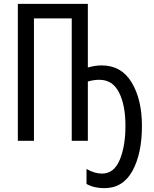

<svg xmlns="http://www.w3.org/2000/svg" viewBox="-20 -734 801 1001"><path d="M438 -382Q476 -393 510 -393Q613 -393 666.5 -304Q720 -215 720 -78Q720 67 670.5 157Q621 247 524 247Q470 247 431 225V147Q473 171 512 171Q574 171 604 100Q634 29 634 -78Q634 -186 600.5 -252Q567 -318 498 -318Q468 -318 438 -309V0H354V-638H157V0H73V-714H438Z"/></svg>

Font: Noto Sans UI Cond
Style: Regular
Weight: 400
Width: 3
Designer: Monotype Design Team
Foundry: Monotype Imaging Inc.
Version: Version 1.001